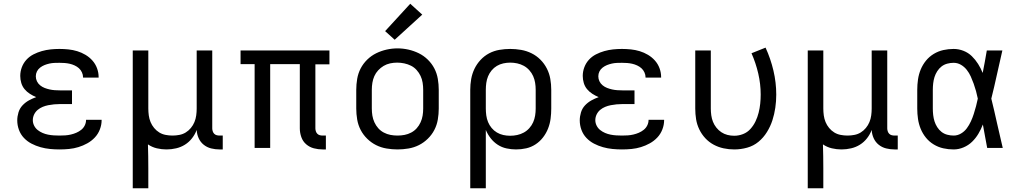

<svg xmlns="http://www.w3.org/2000/svg" viewBox="-20 -789 5440 1024"><path d="M297 8Q272 8 246.5 5.5Q221 3 196 -4Q171 -11 148 -23Q125 -35 107.5 -53.5Q90 -72 81 -96.5Q72 -121 72 -147Q72 -168 78.5 -189.5Q85 -211 100 -227Q115 -243 134 -253.5Q153 -264 173 -271Q156 -278 139.5 -288.5Q123 -299 111 -313.5Q99 -328 93.5 -346.5Q88 -365 88 -384Q88 -408 96.5 -430.5Q105 -453 121 -470.5Q137 -488 158.5 -499Q180 -510 203 -516.5Q226 -523 249.5 -525.5Q273 -528 297 -528Q321 -528 345 -525.5Q369 -523 392 -516Q415 -509 436 -496.5Q457 -484 473 -466Q489 -448 497.5 -425Q506 -402 506 -378Q506 -377 506 -376.5Q506 -376 506 -375H423Q423 -375 423 -375.5Q423 -376 423 -376Q423 -390 417 -403Q411 -416 401 -425Q391 -434 378 -440Q365 -446 351.5 -449Q338 -452 324.5 -453Q311 -454 297 -454Q284 -454 270.5 -453.5Q257 -453 243.5 -450Q230 -447 217.5 -442Q205 -437 194 -428.5Q183 -420 177 -408Q171 -396 171 -382Q171 -368 177 -355.5Q183 -343 194 -334Q205 -325 218 -320Q231 -315 244.5 -312Q258 -309 272 -308Q286 -307 300 -307H364V-234H300Q284 -234 268.5 -232.5Q253 -231 237.5 -228Q222 -225 207.5 -219Q193 -213 181 -203Q169 -193 162 -178.5Q155 -164 155 -148Q155 -148 155 -148Q155 -148 155 -148Q155 -133 162 -119Q169 -105 181 -95.5Q193 -86 207 -80Q221 -74 236 -71Q251 -68 266.5 -67Q282 -66 297 -66Q313 -66 328 -67Q343 -68 358 -71.5Q373 -75 387 -81Q401 -87 413 -96.5Q425 -106 432 -120Q439 -134 439 -150Q439 -150 439 -150Q439 -150 439 -150H522Q522 -149 522 -149Q522 -149 522 -148Q522 -123 512.5 -98.5Q503 -74 485.5 -55.5Q468 -37 445.5 -24.5Q423 -12 398.5 -4.5Q374 3 348.5 5.5Q323 8 297 8Z M688 215V-520H771V-210Q771 -192 773.5 -173.5Q776 -155 783 -138Q790 -121 802 -106.5Q814 -92 829.5 -82.5Q845 -73 863.5 -69.5Q882 -66 900 -66Q918 -66 936.5 -69.5Q955 -73 970.5 -82.5Q986 -92 998 -106.5Q1010 -121 1017 -138Q1024 -155 1026.5 -173.5Q1029 -192 1029 -210V-520H1112V-104Q1112 -97 1114.5 -89Q1117 -81 1122.5 -75.5Q1128 -70 1135.5 -68Q1143 -66 1151 -66H1168V8H1151Q1128 8 1106 2.5Q1084 -3 1066.5 -17Q1049 -31 1039.5 -52Q1030 -73 1029 -96Q1020 -72 1004 -51.5Q988 -31 966.5 -17.5Q945 -4 919.5 2Q894 8 868 8Q842 8 816.5 2Q791 -4 769 -19Q770 13 770.5 44.5Q771 76 771 107V215Z M1701 8Q1677 8 1654 2Q1631 -4 1613 -19.5Q1595 -35 1587 -58Q1579 -81 1579 -104V-447H1421V0H1338V-447H1263V-520H1737V-446H1662V-104Q1662 -97 1664.5 -89Q1667 -81 1672.5 -75.5Q1678 -70 1685.5 -68Q1693 -66 1701 -66H1718V8Z M2100 8Q2071 8 2041.5 3Q2012 -2 1986 -15Q1960 -28 1938.5 -49Q1917 -70 1903.5 -96Q1890 -122 1885 -151.5Q1880 -181 1880 -210V-310Q1880 -339 1885 -368.5Q1890 -398 1903.5 -424Q1917 -450 1938.5 -471Q1960 -492 1986.5 -505Q2013 -518 2042 -524.5Q2071 -531 2100 -531Q2129 -531 2158 -524.5Q2187 -518 2213.5 -505Q2240 -492 2261.5 -471Q2283 -450 2296.5 -424Q2310 -398 2315 -368.5Q2320 -339 2320 -310V-210Q2320 -181 2315 -151.5Q2310 -122 2296.5 -96Q2283 -70 2261.5 -49Q2240 -28 2214 -15Q2188 -2 2158.5 3Q2129 8 2100 8ZM2100 -66Q2119 -66 2137.5 -69.5Q2156 -73 2173 -82Q2190 -91 2202.5 -105Q2215 -119 2223 -136.5Q2231 -154 2234 -172.5Q2237 -191 2237 -210V-310Q2237 -329 2234 -348Q2231 -367 2223 -384Q2215 -401 2202 -415.5Q2189 -430 2172 -438.5Q2155 -447 2136 -451Q2117 -455 2098 -455Q2079 -455 2060.5 -451Q2042 -447 2026 -437.5Q2010 -428 1997 -414Q1984 -400 1976.5 -383Q1969 -366 1966 -347.5Q1963 -329 1963 -310V-210Q1963 -191 1966 -172.5Q1969 -154 1977 -136.5Q1985 -119 1997.5 -105Q2010 -91 2027 -82Q2044 -73 2062.5 -69.5Q2081 -66 2100 -66ZM2085 -577 2034 -623 2168 -769 2232 -711Z M2488 215V-310Q2488 -339 2493 -367.5Q2498 -396 2510.5 -422Q2523 -448 2543 -469.5Q2563 -491 2588.5 -504.5Q2614 -518 2643 -523Q2672 -528 2701 -528Q2730 -528 2759 -523Q2788 -518 2814.5 -505Q2841 -492 2862 -471Q2883 -450 2896.5 -423.5Q2910 -397 2915 -368Q2920 -339 2920 -310V-210Q2920 -183 2916.5 -156Q2913 -129 2903 -103.5Q2893 -78 2876 -56Q2859 -34 2836 -19Q2813 -4 2786.5 2Q2760 8 2732 8Q2707 8 2681.5 2.5Q2656 -3 2634.5 -17Q2613 -31 2597 -51.5Q2581 -72 2571 -96V215ZM2701 -65Q2720 -65 2738.5 -69Q2757 -73 2773.5 -82Q2790 -91 2803 -105.5Q2816 -120 2823.5 -137Q2831 -154 2834 -172.5Q2837 -191 2837 -210V-310Q2837 -329 2834 -347.5Q2831 -366 2823.5 -383Q2816 -400 2803 -414.5Q2790 -429 2773.5 -438Q2757 -447 2738.5 -451Q2720 -455 2701 -455Q2683 -455 2664.5 -451Q2646 -447 2630 -437.5Q2614 -428 2602 -413.5Q2590 -399 2583 -382Q2576 -365 2573.5 -346.5Q2571 -328 2571 -310V-210Q2571 -192 2573.5 -173.5Q2576 -155 2583 -138Q2590 -121 2602 -106.5Q2614 -92 2630 -82.5Q2646 -73 2664 -69Q2682 -65 2701 -65Z M3297 8Q3272 8 3246.5 5.5Q3221 3 3196 -4Q3171 -11 3148 -23Q3125 -35 3107.5 -53.5Q3090 -72 3081 -96.5Q3072 -121 3072 -147Q3072 -168 3078.5 -189.5Q3085 -211 3100 -227Q3115 -243 3134 -253.5Q3153 -264 3173 -271Q3156 -278 3139.5 -288.5Q3123 -299 3111 -313.5Q3099 -328 3093.5 -346.5Q3088 -365 3088 -384Q3088 -408 3096.5 -430.5Q3105 -453 3121 -470.5Q3137 -488 3158.5 -499Q3180 -510 3203 -516.5Q3226 -523 3249.5 -525.5Q3273 -528 3297 -528Q3321 -528 3345 -525.5Q3369 -523 3392 -516Q3415 -509 3436 -496.5Q3457 -484 3473 -466Q3489 -448 3497.5 -425Q3506 -402 3506 -378Q3506 -377 3506 -376.5Q3506 -376 3506 -375H3423Q3423 -375 3423 -375.5Q3423 -376 3423 -376Q3423 -390 3417 -403Q3411 -416 3401 -425Q3391 -434 3378 -440Q3365 -446 3351.5 -449Q3338 -452 3324.5 -453Q3311 -454 3297 -454Q3284 -454 3270.5 -453.5Q3257 -453 3243.5 -450Q3230 -447 3217.5 -442Q3205 -437 3194 -428.5Q3183 -420 3177 -408Q3171 -396 3171 -382Q3171 -368 3177 -355.5Q3183 -343 3194 -334Q3205 -325 3218 -320Q3231 -315 3244.5 -312Q3258 -309 3272 -308Q3286 -307 3300 -307H3364V-234H3300Q3284 -234 3268.5 -232.5Q3253 -231 3237.5 -228Q3222 -225 3207.5 -219Q3193 -213 3181 -203Q3169 -193 3162 -178.5Q3155 -164 3155 -148Q3155 -148 3155 -148Q3155 -148 3155 -148Q3155 -133 3162 -119Q3169 -105 3181 -95.5Q3193 -86 3207 -80Q3221 -74 3236 -71Q3251 -68 3266.5 -67Q3282 -66 3297 -66Q3313 -66 3328 -67Q3343 -68 3358 -71.5Q3373 -75 3387 -81Q3401 -87 3413 -96.5Q3425 -106 3432 -120Q3439 -134 3439 -150Q3439 -150 3439 -150Q3439 -150 3439 -150H3522Q3522 -149 3522 -149Q3522 -149 3522 -148Q3522 -123 3512.5 -98.5Q3503 -74 3485.5 -55.5Q3468 -37 3445.5 -24.5Q3423 -12 3398.5 -4.5Q3374 3 3348.5 5.5Q3323 8 3297 8Z M3896 8Q3867 8 3839 2Q3811 -4 3786 -17.5Q3761 -31 3741.5 -52Q3722 -73 3709.5 -99Q3697 -125 3692.5 -153Q3688 -181 3688 -210V-520H3771V-210Q3771 -192 3773.5 -174Q3776 -156 3782.5 -139.5Q3789 -123 3800.5 -108.5Q3812 -94 3827 -84Q3842 -74 3859.5 -69.5Q3877 -65 3896 -65Q3920 -65 3943 -74Q3966 -83 3982.5 -101.5Q3999 -120 4009.5 -142Q4020 -164 4026 -188Q4032 -212 4034.5 -236Q4037 -260 4037 -285Q4037 -341 4024 -397Q4011 -453 3988 -505L4063 -535Q4090 -476 4105 -412.5Q4120 -349 4120 -284Q4120 -249 4115 -214.5Q4110 -180 4099.5 -147.5Q4089 -115 4070.5 -85Q4052 -55 4025.5 -33Q3999 -11 3965 -1.5Q3931 8 3896 8Z M4288 215V-520H4371V-210Q4371 -192 4373.5 -173.5Q4376 -155 4383 -138Q4390 -121 4402 -106.5Q4414 -92 4429.5 -82.5Q4445 -73 4463.5 -69.5Q4482 -66 4500 -66Q4518 -66 4536.5 -69.5Q4555 -73 4570.5 -82.5Q4586 -92 4598 -106.5Q4610 -121 4617 -138Q4624 -155 4626.5 -173.5Q4629 -192 4629 -210V-520H4712V-104Q4712 -97 4714.5 -89Q4717 -81 4722.5 -75.5Q4728 -70 4735.5 -68Q4743 -66 4751 -66H4768V8H4751Q4728 8 4706 2.5Q4684 -3 4666.5 -17Q4649 -31 4639.5 -52Q4630 -73 4629 -96Q4620 -72 4604 -51.5Q4588 -31 4566.5 -17.5Q4545 -4 4519.5 2Q4494 8 4468 8Q4442 8 4416.5 2Q4391 -4 4369 -19Q4370 13 4370.5 44.5Q4371 76 4371 107V215Z M5066 8Q5038 8 5011 2Q4984 -4 4960 -18.5Q4936 -33 4918.5 -54.5Q4901 -76 4890.5 -101.5Q4880 -127 4876 -154.5Q4872 -182 4872 -210V-310Q4872 -338 4876 -365.5Q4880 -393 4890.5 -418.5Q4901 -444 4918.5 -465.5Q4936 -487 4960 -501.5Q4984 -516 5011 -522Q5038 -528 5066 -528Q5093 -528 5118.5 -518Q5144 -508 5163 -489.5Q5182 -471 5196.5 -448Q5211 -425 5221 -400Q5227 -430 5232.5 -460Q5238 -490 5243 -520H5326Q5311 -456 5297 -391.5Q5283 -327 5267 -263Q5283 -198 5297.5 -132Q5312 -66 5328 0H5245Q5239 -31 5233.5 -62Q5228 -93 5222 -125Q5212 -99 5198 -75.5Q5184 -52 5164.5 -33Q5145 -14 5119 -3Q5093 8 5066 8ZM5066 -66Q5087 -66 5105.5 -77Q5124 -88 5136.5 -105Q5149 -122 5158 -141.5Q5167 -161 5173.5 -181.5Q5180 -202 5185.5 -222.5Q5191 -243 5195 -263Q5191 -283 5185.5 -303Q5180 -323 5173 -342.5Q5166 -362 5157.5 -381Q5149 -400 5136 -416.5Q5123 -433 5105 -443.5Q5087 -454 5066 -454Q5049 -454 5032 -449.5Q5015 -445 5001.5 -434.5Q4988 -424 4978.5 -409Q4969 -394 4964 -378Q4959 -362 4957 -344.5Q4955 -327 4955 -310V-210Q4955 -193 4957 -175.5Q4959 -158 4964 -142Q4969 -126 4978.5 -111Q4988 -96 5001.5 -85.5Q5015 -75 5032 -70.5Q5049 -66 5066 -66Z"/></svg>

Font: Zed Mono Extended
Style: Regular
Weight: 400
Width: 7
Monospace: yes
Designer: Belleve Invis
Foundry: Belleve Invis
Version: Version 1.0.0; ttfautohint (v1.8.4)